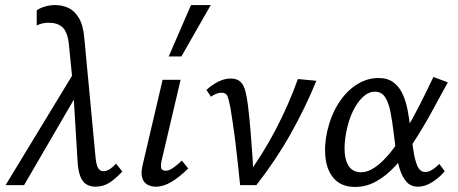

<svg xmlns="http://www.w3.org/2000/svg" viewBox="-20 -731 1808 758"><path d="M356 6Q337 6 321.5 -3Q306 -12 297 -35Q288 -58 286 -98L268 -395L252 -555Q247 -604 227.5 -622.5Q208 -641 175 -641Q161 -642 147 -638.5Q133 -635 125 -630V-690Q135 -698 155 -704.5Q175 -711 198 -711Q226 -711 250.5 -699.5Q275 -688 292 -659Q309 -630 313 -579L357 -112Q360 -78 368 -66.5Q376 -55 388 -55Q401 -55 414.5 -64Q428 -73 438 -85L463 -54Q437 -26 412.5 -10Q388 6 356 6ZM2 0 279 -456 292 -373 75 0Z M595 6Q575 6 560.5 -3Q546 -12 541 -30.5Q536 -49 543 -79L622 -416H693L618 -97Q614 -78 616.5 -67.5Q619 -57 634 -57Q647 -57 662.5 -67.5Q678 -78 698 -97L723 -66Q689 -32 657 -13Q625 6 595 6ZM646 -508 734 -711H812L696 -508Z M928 0Q924 -38 919.5 -80.5Q915 -123 910 -164.5Q905 -206 899.5 -242Q894 -278 890 -304Q883 -340 877.5 -352.5Q872 -365 854 -365Q844 -365 833 -360.5Q822 -356 813 -349L795 -376Q818 -397 842.5 -409Q867 -421 890 -421Q916 -421 929.5 -408Q943 -395 949 -370.5Q955 -346 959 -314Q965 -265 969 -215.5Q973 -166 976.5 -117Q980 -68 981 -19L947 -25Q1017 -121 1068.5 -219.5Q1120 -318 1156 -419L1229 -412Q1186 -307 1128 -203.5Q1070 -100 992 0Z M1382 7Q1330 7 1301 -23.5Q1272 -54 1265.5 -104.5Q1259 -155 1272 -214Q1287 -277 1317 -324Q1347 -371 1388 -397Q1429 -423 1474 -423Q1510 -423 1533 -406Q1556 -389 1569 -361Q1582 -333 1589 -297.5Q1596 -262 1600 -224Q1606 -180 1611.5 -140.5Q1617 -101 1627.5 -76.5Q1638 -52 1659 -52Q1672 -52 1686.5 -61Q1701 -70 1714 -84L1736 -55Q1717 -32 1688 -13Q1659 6 1630 6Q1602 6 1585.5 -12.5Q1569 -31 1559 -61Q1549 -91 1544 -127.5Q1539 -164 1535 -200Q1529 -251 1521.5 -289Q1514 -327 1500 -348Q1486 -369 1460 -369Q1435 -369 1412.5 -348Q1390 -327 1373 -291.5Q1356 -256 1347 -210Q1338 -162 1341 -126.5Q1344 -91 1360 -71Q1376 -51 1405 -51Q1433 -51 1462 -71.5Q1491 -92 1520 -127.5Q1549 -163 1578 -210.5Q1607 -258 1635 -313Q1663 -368 1691 -427L1748 -406Q1713 -341 1679.5 -280.5Q1646 -220 1611.5 -167.5Q1577 -115 1541 -76Q1505 -37 1465.5 -15Q1426 7 1382 7Z"/></svg>

Font: Ysabeau Office Medium
Style: Italic
Weight: 500
Italic angle: -12°
Designer: Christian Thalmann (Catharsis Fonts)
Version: Version 2.001;gftools[0.9.30]; featfreeze: tnum,lnum,ss02